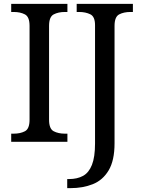

<svg xmlns="http://www.w3.org/2000/svg" viewBox="-20 -734 736 994"><path d="M38 0V-42H51Q85 -42 109 -54.5Q133 -67 133 -114V-600Q133 -647 109 -659.5Q85 -672 51 -672H38V-714H329V-672H316Q282 -672 258 -659.5Q234 -647 234 -600V-114Q234 -67 258 -54.5Q282 -42 316 -42H329V0ZM328 240V193H337Q380 193 410 176.5Q440 160 456 119.5Q472 79 472 9V-604Q472 -648 447.5 -660Q423 -672 390 -672H377V-714H668V-672H655Q621 -672 597 -659.5Q573 -647 573 -600V8Q573 97 542.5 148Q512 199 460.5 219.5Q409 240 345 240Z"/></svg>

Font: Noto Serif Grantha
Style: Regular
Weight: 400
Designer: Monotype Design Team
Foundry: Monotype Imaging Inc.
Version: Version 2.004; ttfautohint (v1.8.4.7-5d5b)